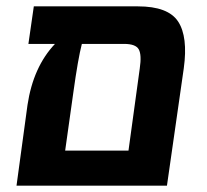

<svg xmlns="http://www.w3.org/2000/svg" viewBox="-20 -587 654 607"><path d="M416 -566.9Q511.7 -566.9 543.2 -518.8Q574.7 -470.7 561 -371.1L507.8 0H32.2L66.9 -254.9Q85 -375.5 153.8 -448.2H69.8L86.9 -566.9ZM186 -110.8H386.2L421.9 -371.1Q428.2 -413.6 418.7 -430.9Q409.2 -448.2 372.1 -448.2H238.8Q226.6 -401.4 211.9 -294.9Z"/></svg>

Font: FiraGO SemiBold
Style: Italic
Weight: 600
Italic angle: -8°
Designer: bBox Type GmbH
Foundry: bBox Type GmbH
Version: Version 1.001;PS 001.001;hotconv 1.0.88;makeotf.lib2.5.64775